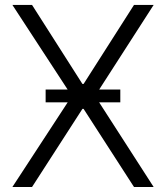

<svg xmlns="http://www.w3.org/2000/svg" viewBox="-20 -747 663 767"><path d="M108 -727.3 309.3 -411.6H313.9L515.3 -727.3H593.8L359.7 -363.6L593.8 0H515.3L313.9 -312.1H309.3L108 0H29.5L267 -363.6L29.5 -727.3ZM162.3 -338.1V-389.2H460.6V-338.1Z"/></svg>

Font: Inter Zeller Light
Style: Regular
Weight: 300
Designer: Rasmus Andersson; Joe Bland
Foundry: zeller
Version: Version 3.015;git-dec3a8cb1